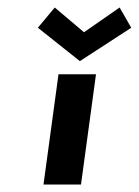

<svg xmlns="http://www.w3.org/2000/svg" viewBox="-20 -492 370 512"><path d="M126 -472 81 -418 193 -329 330 -418 299 -472 204 -406ZM136 -294 96 0H196L236 -294Z"/></svg>

Font: Hussar Tani
Style: Kurs
Weight: 700
Foundry: Cannot Into Space Fonts
Version: Version 0.92